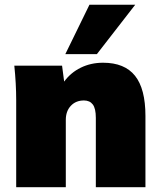

<svg xmlns="http://www.w3.org/2000/svg" viewBox="-20 -785 675 805"><path d="M253.9 -558.1 355 -765.1H546.9L386.2 -558.1ZM47.9 0V-365.2Q47.9 -433.1 40 -509.8H240.2L249 -442.9Q276.4 -480.5 318.6 -501.2Q360.8 -522 412.1 -522Q502.4 -522 546.1 -467.3Q589.8 -412.6 589.8 -298.8V0H381.8V-291Q381.8 -330.1 369.1 -346.9Q356.4 -363.8 332 -363.8Q297.9 -363.8 276.9 -341.3Q255.9 -318.8 255.9 -282.2V0Z"/></svg>

Font: Mulish ExtraBlack
Style: Regular
Weight: 1000
Designer: Vernon Adams
Foundry: Vernon Adams
Version: Version 3.603; ttfautohint (v1.8.3)